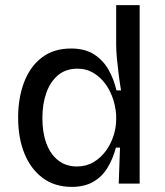

<svg xmlns="http://www.w3.org/2000/svg" viewBox="-20 -719 645 752"><path d="M261 13Q195 13 148 -21.5Q101 -56 76 -117Q51 -178 51 -258Q51 -337 75 -398.5Q99 -460 145 -494.5Q191 -529 258 -529Q313 -529 348.5 -506Q384 -483 405 -446Q426 -409 436 -365H454Q449 -395 445 -426.5Q441 -458 438 -488.5Q435 -519 435 -544V-699H527V-254V0H445L450 -141H434Q422 -96 400.5 -61Q379 -26 344.5 -6.5Q310 13 261 13ZM281 -67Q318 -67 346.5 -84Q375 -101 395 -128.5Q415 -156 425 -188.5Q435 -221 435 -250V-262Q435 -282 429.5 -307Q424 -332 412.5 -357Q401 -382 382.5 -403Q364 -424 339.5 -437Q315 -450 283 -450Q238 -450 207.5 -424.5Q177 -399 161.5 -355.5Q146 -312 146 -256Q146 -199 162 -156.5Q178 -114 208.5 -90.5Q239 -67 281 -67Z"/></svg>

Font: Bricolage Grotesque 17pt
Style: Regular
Weight: 400
Version: Version 1.001;gftools[0.9.33.dev8+g029e19f]